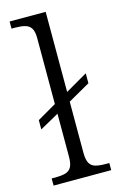

<svg xmlns="http://www.w3.org/2000/svg" viewBox="-118 -810 531 859"><g transform="rotate(-15 147.5 -380.0)"><path d="M19 0V-33H37Q64 -33 82.5 -38Q101 -43 110 -59Q119 -75 119 -107V-306L31 -257V-300L119 -351V-656Q119 -687 109.5 -702Q100 -717 81.5 -722Q63 -727 37 -727H19V-760H186V-389L288 -448V-402L186 -344V-107Q186 -75 195 -59Q204 -43 222.5 -38Q241 -33 268 -33H286V0Z"/></g></svg>

Font: Noto Rashi Hebrew Light
Style: Regular
Weight: 300
Version: Version 1.006